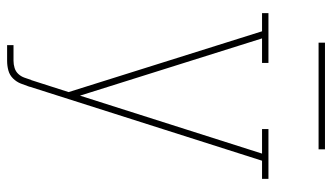

<svg xmlns="http://www.w3.org/2000/svg" viewBox="-217 -512 934 540"><g transform="rotate(90 250.0 -242.0)"><path d="M107 205V187H151Q161 187 171 184Q181 181 188 173.5Q195 166 198.5 156Q202 146 205 137L206 136Q206 135 206 135Q206 135 206 135L239 32L68 -512H17V-530H157V-512H88L249 0L412 -512H343V-530H483V-512H432L224 141Q224 141 224 141Q224 141 224 141V142Q220 154 215 166.5Q210 179 200.5 188.5Q191 198 178 201.5Q165 205 151 205ZM100 -671V-689H400V-671Z"/></g></svg>

Font: Iosevka Slab Thin
Style: Regular
Weight: 100
Monospace: yes
Designer: Belleve Invis
Foundry: Belleve Invis
Version: Version 11.1.0; ttfautohint (v1.8.3)